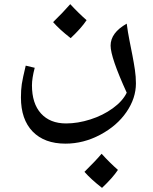

<svg xmlns="http://www.w3.org/2000/svg" viewBox="-20 -347 730 918"><path d="M293 339.8Q192.4 339.8 136.2 282Q80.1 224.1 80.1 119.1Q80.1 82.5 84.2 54.9Q88.4 27.3 103 -33.2L146 -22.9Q132.8 27.3 132.8 61Q132.8 147.9 176 195.6Q219.2 243.2 295.9 243.2Q352.1 243.2 411.9 224.1Q471.7 205.1 519 170.9Q566.4 136.7 585.9 96.2Q508.8 -72.8 508.8 -128.9Q508.8 -190.4 585.9 -233.9Q591.3 -192.4 598.9 -154.5Q606.4 -116.7 613.3 -81.5Q620.1 -46.4 625 -13.4Q629.9 19.5 629.9 51.8Q629.9 122.6 584.7 188.5Q539.6 254.4 459.5 297.1Q379.4 339.8 293 339.8ZM543.9 465.3Q519 502.9 467.8 551.3Q415.5 510.7 383.8 474.6Q436 423.3 465.8 388.2Q506.3 432.6 543.9 465.3ZM394 -250.5Q369.1 -212.9 317.9 -164.6Q265.6 -205.1 233.9 -241.2Q283.7 -290 315.9 -327.1Q354.5 -285.2 394 -250.5Z"/></svg>

Font: Droid Arabic Naskh Colored
Style: Regular
Weight: 400
Designer: Pascal Zoghbi
Foundry: Ascender Corporation
Version: Version 1.00